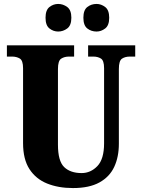

<svg xmlns="http://www.w3.org/2000/svg" viewBox="-20 -944 720 974"><path d="M350 10Q276 10 219 -13Q162 -36 129.5 -86Q97 -136 97 -218V-598Q97 -637 80.5 -647Q64 -657 41 -657H15V-714H356V-657H330Q307 -657 290.5 -646.5Q274 -636 274 -594V-210Q274 -127 305.5 -96.5Q337 -66 394 -66Q440 -66 474 -101.5Q508 -137 508 -217V-598Q508 -637 492 -647Q476 -657 453 -657H427V-714H666V-657H639Q615 -657 599 -646.5Q583 -636 583 -594V-215Q583 -148 559.5 -97.5Q536 -47 484.5 -18.5Q433 10 350 10ZM470 -784Q443 -784 423 -799.5Q403 -815 403 -854Q403 -893 423 -908.5Q443 -924 470 -924Q493 -924 513.5 -908.5Q534 -893 534 -854Q534 -815 513.5 -799.5Q493 -784 470 -784ZM275 -784Q251 -784 231 -799.5Q211 -815 211 -854Q211 -893 231 -908.5Q251 -924 275 -924Q300 -924 321 -908.5Q342 -893 342 -854Q342 -815 321 -799.5Q300 -784 275 -784Z"/></svg>

Font: Noto Serif Condensed Black
Style: Regular
Weight: 900
Width: 3
Designer: Monotype Design Team
Foundry: Monotype Imaging Inc.
Version: Version 2.015; ttfautohint (v1.8.4.7-5d5b)